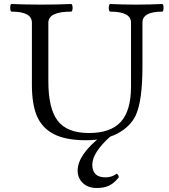

<svg xmlns="http://www.w3.org/2000/svg" viewBox="-20 -686 843 957"><path d="M407 13Q308 13 248.5 -17.5Q189 -48 163 -110Q139 -169 139 -263V-573Q139 -628 38 -628Q33 -628 31.5 -637.5Q30 -647 31.5 -656.5Q33 -666 38 -666Q112 -663 186 -663Q261 -663 334 -666Q339 -666 341 -656.5Q343 -647 341 -637.5Q339 -628 334 -628Q221 -628 221 -573V-281Q221 -144 268 -83.5Q315 -23 423 -23Q532 -23 582.5 -79Q633 -135 633 -255V-573Q633 -628 530 -628Q525 -628 523 -637.5Q521 -647 523 -656.5Q525 -666 530 -666Q595 -663 659 -663Q723 -663 788 -666Q793 -666 794.5 -656.5Q796 -647 794.5 -637.5Q793 -628 788 -628Q690 -628 690 -573V-356Q690 -271 682 -210.5Q674 -150 657 -112Q630 -55 566.5 -21Q503 13 407 13ZM463 251Q418 251 392.5 226Q367 201 367 165Q367 85 485 -7H531Q440 75 440 135Q440 198 506 198Q538 198 561 180Q572 185 572 198Q549 227 524 239Q499 251 463 251Z"/></svg>

Font: Junicode SmExp
Style: Regular
Weight: 400
Width: 6
Designer: Peter S. Baker
Version: Version 2.205; ttfautohint (v1.8.4)